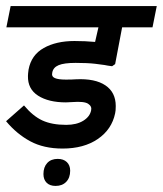

<svg xmlns="http://www.w3.org/2000/svg" viewBox="-44 -486 536 632"><path d="M0 0ZM128 -247Q125 -234 136.5 -229Q148 -224 173 -224Q194 -224 206 -225Q269 -228 303 -205Q337 -182 337 -137Q337 -121 335 -113Q324 -60 278 -28.5Q232 3 162 3Q100 3 55.5 -21Q11 -45 -24 -87L35 -139Q64 -104 95.5 -89.5Q127 -75 174 -75Q208 -75 230 -88.5Q252 -102 256 -123Q259 -136 246 -144.5Q233 -153 194 -150L173 -149Q116 -149 81.5 -171Q47 -193 48 -236Q48 -243 50 -257Q59 -305 100 -328Q141 -351 201 -351Q237 -351 269 -348L280 -396H-23L-9 -466H472L458 -396H358L335 -275L325 -268Q309 -270 300 -272Q295 -273 269.5 -276Q244 -279 205 -279Q167 -279 149 -271.5Q131 -264 128 -247ZM99 87Q99 64 111.5 50.5Q124 37 146 37Q165 37 176 47.5Q187 58 187 76Q187 99 174 112.5Q161 126 139 126Q120 126 109.5 115.5Q99 105 99 87Z"/></svg>

Font: Cambay Devanagari
Style: Bold Italic
Weight: 700
Designer: Pooja Saxena
Foundry: Pooja Saxena
Version: Version 1.005;PS 001.005;hotconv 1.0.70;makeotf.lib2.5.58329